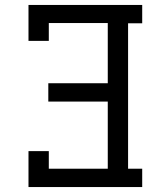

<svg xmlns="http://www.w3.org/2000/svg" viewBox="-20 -755 640 775"><path d="M95 0V-145H177V-74H415V-345H175V-419H415V-662H177V-590H95V-735H554V-661H497V-74H554V0Z"/></svg>

Font: Iosevka Slab Extended
Style: Regular
Weight: 400
Width: 7
Monospace: yes
Designer: Belleve Invis
Foundry: Belleve Invis
Version: Version 11.1.1; ttfautohint (v1.8.3)